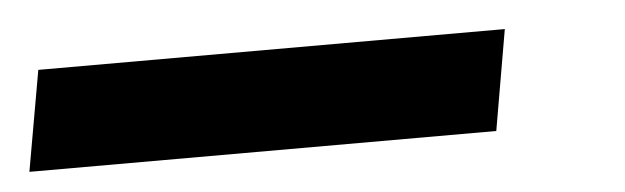

<svg xmlns="http://www.w3.org/2000/svg" viewBox="-40 -48 651 200"><g transform="rotate(-5 285.5 52.5)"><path d="M-15.1 105H473.1L491.2 0H3.4Z"/></g></svg>

Font: Cascadia Code SemiBold
Style: Italic
Weight: 600
Italic angle: -10°
Monospace: yes
Designer: Aaron Bell
Foundry: Saja Typeworks
Version: Version 2404.023